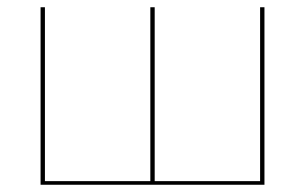

<svg xmlns="http://www.w3.org/2000/svg" viewBox="-20 -510 842 530"><path d="M92 -490H104V-10H395V-490H407V-10H698V-490H710V0H92Z"/></svg>

Font: Lato Hairline
Style: Regular
Weight: 100
Designer: Lukasz Dziedzic
Foundry: tyPoland Lukasz Dziedzic
Version: Version 2.007; 2014-02-27